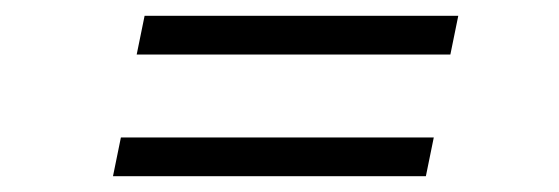

<svg xmlns="http://www.w3.org/2000/svg" viewBox="-20 -405 707 243"><path d="M153 -336 163 -385H560L550 -336ZM123 -182 133 -231H529L519 -182Z"/></svg>

Font: Piazzolla 8pt ExtraLight
Style: Italic
Weight: 250
Italic angle: -11.3°
Designer: Juan Pablo del Peral
Foundry: Huerta Tipografica
Version: Version 2.001